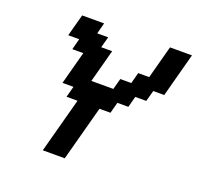

<svg xmlns="http://www.w3.org/2000/svg" viewBox="-130 -763 1052 1027"><g transform="rotate(20 396.0 -250.0)"><path d="M216.3 125H341.3L425.3 -187.5H487.8L504.4 -250H566.9L583.5 -312.5H646L663.1 -375H725.6Q736.8 -416.5 759 -500Q781.2 -583.5 792.5 -625H667.5L617.2 -437.5H554.7L538.1 -375H475.6L458.5 -312.5H333.5L383.8 -500H321.3L338.4 -562.5H275.9L292.5 -625H167.5Q161.6 -604 150.4 -562.3Q139.2 -520.5 133.8 -500H196.3L179.7 -437.5H242.2L191.9 -250H254.4L237.8 -187.5H300.3Z"/></g></svg>

Font: Faithful 32x
Style: Oblique
Weight: 400
Foundry: Faithful Resource Pack
Version: Version 1.0; January 27, 2023